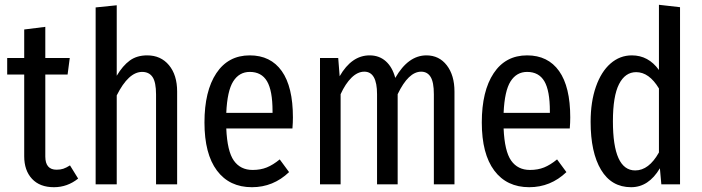

<svg xmlns="http://www.w3.org/2000/svg" viewBox="-20 -769 2930 801"><path d="M306 -24Q261 12 205 12Q146 12 113.5 -23Q81 -58 81 -117V-458H10V-527H81V-646L169 -657V-527H271L262 -458H169V-116Q169 -61 216 -61Q232 -61 244 -65Q256 -69 272 -79Z M719 -387V0H631V-375Q631 -426 616.5 -447.5Q602 -469 573 -469Q516 -469 467 -371V0H379V-738L467 -747V-453Q492 -495 521.5 -516.5Q551 -538 594 -538Q651 -538 685 -497Q719 -456 719 -387Z M1200 -233H924Q928 -138 955.5 -99Q983 -60 1034 -60Q1067 -60 1093 -70.5Q1119 -81 1147 -104L1186 -51Q1120 12 1031 12Q937 12 885 -57.5Q833 -127 833 -258Q833 -389 882.5 -463.5Q932 -538 1022 -538Q1109 -538 1155.5 -472.5Q1202 -407 1202 -279Q1202 -257 1200 -233ZM1117 -305Q1117 -391 1094 -430Q1071 -469 1022 -469Q978 -469 953 -429.5Q928 -390 924 -298H1117Z M1876 -387V0H1790V-376Q1790 -426 1776.5 -448Q1763 -470 1737 -470Q1684 -470 1639 -376V0H1553V-376Q1553 -470 1500 -470Q1472 -470 1446.5 -445Q1421 -420 1401 -376V0H1315V-527H1391L1397 -451Q1447 -538 1522 -538Q1562 -538 1589.5 -513.5Q1617 -489 1629 -444Q1683 -538 1759 -538Q1812 -538 1844 -496.5Q1876 -455 1876 -387Z M2357 -233H2081Q2085 -138 2112.5 -99Q2140 -60 2191 -60Q2224 -60 2250 -70.5Q2276 -81 2304 -104L2343 -51Q2277 12 2188 12Q2094 12 2042 -57.5Q1990 -127 1990 -258Q1990 -389 2039.5 -463.5Q2089 -538 2179 -538Q2266 -538 2312.5 -472.5Q2359 -407 2359 -279Q2359 -257 2357 -233ZM2274 -305Q2274 -391 2251 -430Q2228 -469 2179 -469Q2135 -469 2110 -429.5Q2085 -390 2081 -298H2274Z M2817 -739V0H2739L2733 -67Q2686 12 2613 12Q2531 12 2487.5 -60.5Q2444 -133 2444 -261Q2444 -344 2466 -407Q2488 -470 2527 -504Q2566 -538 2616 -538Q2685 -538 2729 -477V-749ZM2729 -133V-400Q2688 -468 2634 -468Q2588 -468 2562.5 -418Q2537 -368 2537 -263Q2537 -58 2630 -58Q2687 -58 2729 -133Z"/></svg>

Font: Fira Sans Compressed
Style: Regular
Weight: 400
Width: 1
Designer: bBox Type GmbH & Carrois Corporate GbR & Edenspiekermann AG
Foundry: bBox Type GmbH & Carrois Corporate GbR & Edenspiekermann AG
Version: Version 4.301